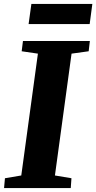

<svg xmlns="http://www.w3.org/2000/svg" viewBox="-30 -950 486 970"><path d="M-9.5 0 -5 -49.5 77.5 -63.5 161.5 -679 79.5 -691 86 -743H424L418 -691L331.5 -679L247.5 -63.5L331 -49.5L327.5 0ZM128.5 -930H436.5L423 -828.5H114.5Z"/></svg>

Font: Merriweather 24pt Black
Style: Italic
Weight: 900
Italic angle: -7.8°
Designer: Eben Sorkin
Foundry: Eben Sorkin
Version: Version 2.101